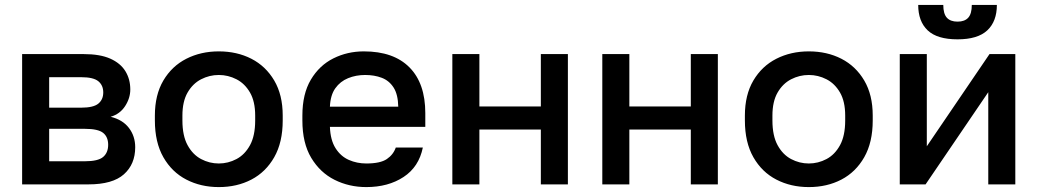

<svg xmlns="http://www.w3.org/2000/svg" viewBox="-20 -750 4220 781"><path d="M70 0V-530H320Q387 -530 428.5 -511.5Q470 -493 490 -460.5Q510 -428 510 -386Q510 -351 489 -318.5Q468 -286 430 -275Q479 -263 504.5 -229.5Q530 -196 530 -151Q530 -82 484 -41Q438 0 340 0ZM180 -94H325Q379 -94 399.5 -111.5Q420 -129 420 -161Q420 -193 399.5 -209.5Q379 -226 325 -226H180ZM180 -312H310Q360 -312 380 -328.5Q400 -345 400 -374Q400 -403 380 -419.5Q360 -436 310 -436H180Z M870 11Q797 11 738 -19.5Q679 -50 644.5 -110.5Q610 -171 610 -260V-280Q610 -364 644.5 -422.5Q679 -481 738 -511Q797 -541 870 -541Q944 -541 1002.5 -511Q1061 -481 1095.5 -422.5Q1130 -364 1130 -280V-260Q1130 -171 1095.5 -110.5Q1061 -50 1002.5 -19.5Q944 11 870 11ZM870 -85Q908 -85 942 -103Q976 -121 997 -159.5Q1018 -198 1018 -260V-280Q1018 -337 997 -373.5Q976 -410 942 -427.5Q908 -445 870 -445Q832 -445 798 -427.5Q764 -410 743 -373.5Q722 -337 722 -280V-260Q722 -198 743 -159.5Q764 -121 798 -103Q832 -85 870 -85Z M1470 11Q1400 11 1341 -18.5Q1282 -48 1246 -108Q1210 -168 1210 -260V-280Q1210 -368 1244.5 -426Q1279 -484 1336 -512.5Q1393 -541 1460 -541Q1581 -541 1645.5 -476Q1710 -411 1710 -290V-234H1322Q1324 -180 1345 -147Q1366 -114 1399 -99.5Q1432 -85 1470 -85Q1527 -85 1553.5 -103Q1580 -121 1590 -150H1700Q1684 -71 1621.5 -30Q1559 11 1470 11ZM1465 -445Q1428 -445 1396 -432Q1364 -419 1344 -391Q1324 -363 1322 -316H1600Q1599 -366 1581 -394Q1563 -422 1533 -433.5Q1503 -445 1465 -445Z M1820 0V-530H1930V-317H2180V-530H2290V0H2180V-223H1930V0Z M2430 0V-530H2540V-317H2790V-530H2900V0H2790V-223H2540V0Z M3270 11Q3197 11 3138 -19.5Q3079 -50 3044.5 -110.5Q3010 -171 3010 -260V-280Q3010 -364 3044.5 -422.5Q3079 -481 3138 -511Q3197 -541 3270 -541Q3344 -541 3402.5 -511Q3461 -481 3495.5 -422.5Q3530 -364 3530 -280V-260Q3530 -171 3495.5 -110.5Q3461 -50 3402.5 -19.5Q3344 11 3270 11ZM3270 -85Q3308 -85 3342 -103Q3376 -121 3397 -159.5Q3418 -198 3418 -260V-280Q3418 -337 3397 -373.5Q3376 -410 3342 -427.5Q3308 -445 3270 -445Q3232 -445 3198 -427.5Q3164 -410 3143 -373.5Q3122 -337 3122 -280V-260Q3122 -198 3143 -159.5Q3164 -121 3198 -103Q3232 -85 3270 -85Z M3640 0V-530H3750V-155L4005 -530H4110V0H4000V-375L3745 0ZM3875 -590Q3792 -590 3753.5 -626.5Q3715 -663 3715 -730H3817Q3817 -694 3831.5 -678Q3846 -662 3875 -662Q3904 -662 3918.5 -678Q3933 -694 3933 -730H4035Q4035 -663 3996 -626.5Q3957 -590 3875 -590Z"/></svg>

Font: Golos Text Medium
Style: Regular
Weight: 500
Designer: A.Korolkova, Vitaly Kuzmin
Foundry: ParaType Ltd
Version: Version 2.004